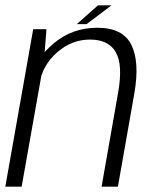

<svg xmlns="http://www.w3.org/2000/svg" viewBox="-26 -703 586 723"><path d="M-6 0H55.5L139.5 -473L149 -593H99ZM356.5 0H418L480 -352Q500.5 -470.5 468.5 -534.5Q436.5 -598.5 340.5 -598.5Q247 -598.5 177.8 -541Q108.5 -483.5 96 -414L121.5 -386Q134 -457.5 189 -505.8Q244 -554 313 -554Q383 -554 410.2 -506.2Q437.5 -458.5 418.5 -352.5ZM263 -612H300L394 -683H343Z"/></svg>

Font: Anybody UltraCondensed Thin Light
Style: Italic
Weight: 300
Italic angle: -10°
Version: Version 1.111